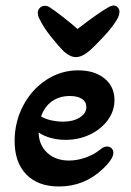

<svg xmlns="http://www.w3.org/2000/svg" viewBox="-20 -663 474 696"><path d="M211 -477Q191 -497 164 -531Q137 -565 125 -591Q117 -604 117 -617Q117 -627 124.5 -634.5Q132 -642 142 -642Q153 -642 161 -636Q174 -628 205 -604Q236 -580 261 -558Q342 -620 372 -636Q383 -643 392 -643Q400 -643 406.5 -636.5Q413 -630 413 -620Q413 -606 402 -589Q388 -565 355.5 -530Q323 -495 302 -477Q277 -456 255 -456Q234 -456 211 -477ZM33 -152Q33 -221 64 -280Q95 -339 148 -373.5Q201 -408 263 -408Q323 -408 359 -378.5Q395 -349 395 -300Q395 -261 371 -228Q347 -195 306.5 -175.5Q266 -156 218 -156Q190 -156 164 -163Q138 -170 120 -183Q121 -137 151.5 -109Q182 -81 230 -81Q259 -81 289.5 -91.5Q320 -102 342 -120Q356 -132 368 -132Q378 -132 384.5 -125.5Q391 -119 391 -109Q391 -87 353 -51Q286 13 194 13Q118 13 75.5 -30.5Q33 -74 33 -152ZM293 -275Q293 -294 277 -304.5Q261 -315 233 -315Q195 -315 168 -295.5Q141 -276 129 -241Q143 -232 165 -227Q187 -222 209 -222Q245 -222 269 -237Q293 -252 293 -275Z"/></svg>

Font: AkayaTelivigala
Style: Regular
Weight: 400
Designer: Vaishnavi Murthy Yerkadithaya ( vaishnavimurthy@gmail.com ), Juan Luis Blanco Aristondo ( juan@blancoletters.com )
Version: Version 1.000